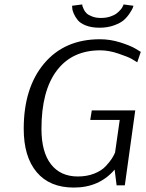

<svg xmlns="http://www.w3.org/2000/svg" viewBox="-20 -836 660 866"><path d="M435 -755Q458 -755 476.5 -761Q495 -767 506 -775.5Q517 -784 524.5 -793Q532 -802 534 -808L537 -814V-816L582 -810Q581 -806 578.5 -799.5Q576 -793 564.5 -775.5Q553 -758 538 -745Q523 -732 494 -721.5Q465 -711 429 -711Q393 -711 367.5 -721Q342 -731 330.5 -745.5Q319 -760 312.5 -775Q306 -790 306 -800L305 -810L351 -816V-814Q351 -812 352 -808Q353 -804 358 -793.5Q363 -783 371 -775.5Q379 -768 396 -761.5Q413 -755 435 -755ZM543 0H506L497 -71Q428 10 313 10Q204 10 145.5 -59.5Q87 -129 87 -255Q87 -440 179 -549.5Q271 -659 431 -659Q477 -659 523 -644.5Q569 -630 592 -616L615 -602L599 -555Q590 -561 574.5 -570Q559 -579 515 -594Q471 -609 432 -609Q305 -609 236 -517.5Q167 -426 167 -255Q167 -150 210 -95Q253 -40 331 -40Q372 -40 405 -53Q438 -66 457 -86.5Q476 -107 485 -121.5Q494 -136 499 -148L520 -295H387L394 -338H590Z"/></svg>

Font: Arsenal
Style: Italic
Weight: 400
Italic angle: -9.10001°
Designer: Andrij Shevchenko
Foundry: Stairsfor
Version: Version 2.001;PS 002.001;hotconv 1.0.88;makeotf.lib2.5.64775